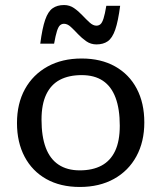

<svg xmlns="http://www.w3.org/2000/svg" viewBox="-20 -733 642 763"><path d="M297 -56Q348 -56 383.5 -75Q419 -94 437.5 -133.2Q456 -172.5 456 -233.5Q456 -300 439.2 -344.8Q422.5 -389.5 389 -412Q355.5 -434.5 304.5 -434.5Q253.5 -434.5 218 -415.8Q182.5 -397 163.8 -357.8Q145 -318.5 145 -257.5Q145 -191 161.8 -146.2Q178.5 -101.5 212.5 -78.8Q246.5 -56 297 -56ZM297 10Q220 10 164 -21.5Q108 -53 77.8 -110.2Q47.5 -167.5 47.5 -244Q47.5 -321.5 79.2 -379Q111 -436.5 168.8 -468.5Q226.5 -500.5 304.5 -500.5Q381.5 -500.5 437.5 -469Q493.5 -437.5 523.5 -380.5Q553.5 -323.5 553.5 -246.5Q553.5 -169.5 522 -111.8Q490.5 -54 432.8 -22Q375 10 297 10ZM457.5 -710Q449.5 -648.5 438 -615.2Q426.5 -582 408.5 -569.2Q390.5 -556.5 363.5 -556.5Q341 -556.5 323.2 -568.8Q305.5 -581 290.2 -597.2Q275 -613.5 261.5 -626Q248 -638.5 234.5 -638.5Q225.5 -638.5 218.8 -632.8Q212 -627 206.5 -610Q201 -593 195 -559.5H140Q148 -621 159.5 -654.2Q171 -687.5 189.2 -700.2Q207.5 -713 234.5 -713Q256.5 -713 274.2 -700.8Q292 -688.5 307.2 -672.2Q322.5 -656 336.2 -643.5Q350 -631 363 -631Q372.5 -631 379.2 -636.8Q386 -642.5 391.5 -659.8Q397 -677 402.5 -710Z"/></svg>

Font: Newsreader 9pt
Style: Regular
Weight: 400
Designer: Hugues Gentile
Foundry: Production Type
Version: Version 1.003